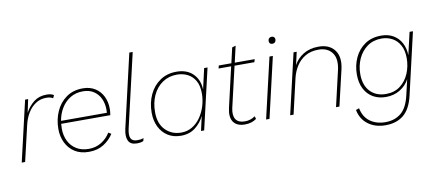

<svg xmlns="http://www.w3.org/2000/svg" viewBox="-80 -1039 3536 1563"><g transform="rotate(-10 1688.5 -257.5)"><path d="M27 0 143 -500H168L145 -391Q173 -443 216 -476.5Q259 -510 321 -510Q359 -510 381 -496L370 -471Q351 -485 314 -485Q265 -485 226.5 -459.5Q188 -434 162 -391Q136 -348 124 -295L55 0Z M582 9Q513 9 465.5 -21.5Q418 -52 393 -103.5Q368 -155 368 -217Q368 -295 397.5 -361.5Q427 -428 483.5 -468.5Q540 -509 621 -509Q679 -509 721.5 -482.5Q764 -456 786.5 -410Q809 -364 809 -307Q809 -282 804 -255H398Q396 -236 396 -216Q396 -158 418.5 -112.5Q441 -67 483.5 -41Q526 -15 584 -15Q644 -15 690 -44Q736 -73 763 -118L786 -104Q755 -55 704 -23Q653 9 582 9ZM618 -485Q558 -485 513 -457.5Q468 -430 439.5 -383.5Q411 -337 401 -279H780Q781 -294 781 -305Q781 -355 762 -396Q743 -437 706.5 -461Q670 -485 618 -485Z M978 9Q926 9 908.5 -26Q891 -61 905 -124L1045 -730H1073L932 -121Q920 -68 932.5 -42Q945 -16 986 -16Q1003 -16 1015 -18Q1027 -20 1038 -24L1032 -1Q1013 9 978 9Z M1343 10Q1280 10 1234.5 -19Q1189 -48 1164 -99Q1139 -150 1139 -216Q1139 -298 1170.5 -365Q1202 -432 1259.5 -471Q1317 -510 1395 -510Q1482 -510 1532 -459.5Q1582 -409 1584 -329L1623 -500H1651L1535 0H1509L1536 -120Q1510 -65 1461.5 -27.5Q1413 10 1343 10ZM1350 -15Q1399 -15 1439.5 -39Q1480 -63 1509 -104.5Q1538 -146 1553.5 -197Q1569 -248 1569 -300Q1569 -365 1545 -406Q1521 -447 1481.5 -466.5Q1442 -486 1395 -486Q1327 -486 1275.5 -451Q1224 -416 1195.5 -355Q1167 -294 1167 -215Q1167 -120 1219 -67.5Q1271 -15 1350 -15Z M1872 10Q1805 10 1777 -30Q1749 -70 1765 -142L1842 -476H1738L1744 -500H1848L1877 -626L1907 -635L1876 -500H2041L2034 -476H1870L1792 -140Q1779 -80 1800 -47.5Q1821 -15 1876 -15Q1922 -15 1960 -42L1967 -19Q1928 10 1872 10Z M2204 -598Q2192 -598 2185 -605.5Q2178 -613 2178 -624Q2178 -639 2186.5 -647.5Q2195 -656 2208 -656Q2220 -656 2227.5 -648.5Q2235 -641 2235 -630Q2235 -615 2226.5 -606.5Q2218 -598 2204 -598ZM2191 -500 2075 0H2047L2163 -500Z M2246 0 2362 -500H2388L2364 -393Q2391 -445 2443.5 -477.5Q2496 -510 2570 -510Q2659 -510 2702 -452.5Q2745 -395 2722 -295L2653 0H2625L2693 -294Q2714 -386 2677 -436Q2640 -486 2565 -486Q2502 -486 2457 -460Q2412 -434 2383.5 -390.5Q2355 -347 2342 -294L2274 0Z M2998 215Q2913 215 2854.5 171.5Q2796 128 2781 51L2808 41Q2823 115 2874.5 152.5Q2926 190 3001 190Q3078 190 3130 147.5Q3182 105 3205 5L3235 -124Q3209 -74 3158 -42.5Q3107 -11 3040 -11Q2981 -11 2935.5 -37Q2890 -63 2864 -112.5Q2838 -162 2838 -232Q2838 -307 2867.5 -370.5Q2897 -434 2952.5 -472Q3008 -510 3087 -510Q3146 -510 3188.5 -484.5Q3231 -459 3254 -414.5Q3277 -370 3278 -314L3321 -500H3349L3231 10Q3206 119 3147.5 167Q3089 215 2998 215ZM3045 -35Q3115 -35 3163 -71.5Q3211 -108 3236 -167Q3261 -226 3261 -293Q3261 -359 3236.5 -402Q3212 -445 3172.5 -465.5Q3133 -486 3087 -486Q3017 -486 2967.5 -450Q2918 -414 2892 -356Q2866 -298 2866 -231Q2866 -138 2915 -86.5Q2964 -35 3045 -35Z"/></g></svg>

Font: Work Sans ExtraLight
Style: Italic
Weight: 200
Italic angle: -13°
Designer: Wei Huang
Foundry: Wei Huang
Version: Version 2.012; ttfautohint (v1.8.3)